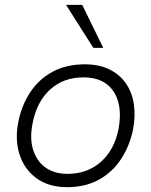

<svg xmlns="http://www.w3.org/2000/svg" viewBox="-20 -767 625 794"><path d="M257 7Q182 7 131.5 -29.5Q81 -66 61 -127.5Q41 -189 56 -264Q69 -330 104 -384Q139 -438 196 -469.5Q253 -501 331 -501Q389 -501 431.5 -480.5Q474 -460 500 -423Q526 -386 533.5 -336.5Q541 -287 530 -231Q516 -163 480.5 -109Q445 -55 389 -24Q333 7 257 7ZM259 -48Q341 -48 397 -97.5Q453 -147 470 -233Q482 -297 469 -345Q456 -393 420 -420Q384 -447 325 -447Q242 -447 187 -396.5Q132 -346 115 -258Q102 -195 117 -147.5Q132 -100 168.5 -74Q205 -48 259 -48ZM366 -569 253 -747H320L407 -569Z"/></svg>

Font: REM ExtraLight
Style: Italic
Weight: 250
Italic angle: -11°
Designer: Octavio Pardo
Foundry: Ashler Design
Version: Version 1.005;gftools[0.9.28]